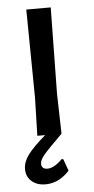

<svg xmlns="http://www.w3.org/2000/svg" viewBox="-51 -533 370 759"><g transform="rotate(-5 133.5 -153.5)"><path d="M177 101 194 148Q152 194 99 194Q65 194 44 175.5Q23 157 23 127Q23 99 43.5 71Q64 43 114 0H83L87 -150L83 -501H180L175 -159L179 0Q122 56 105 76.5Q88 97 88 111Q88 133 112 133Q138 133 171 100Z"/></g></svg>

Font: Alegreya Sans SC Medium
Style: Regular
Weight: 500
Designer: Juan Pablo del Peral
Foundry: Huerta Tipografica
Version: Version 2.001;PS 002.001;hotconv 1.0.88;makeotf.lib2.5.64775